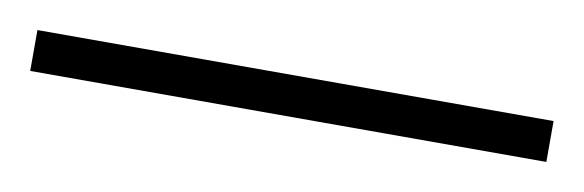

<svg xmlns="http://www.w3.org/2000/svg" viewBox="-25 32 450 148"><g transform="rotate(10 200.0 106.0)"><path d="M402 122V90H-2V122Z"/></g></svg>

Font: Noto Sans Bengali Condensed ExtraLight
Style: Regular
Weight: 200
Width: 3
Designer: Joana Ranito - Universal Thirst; Jelle Bosma - Monotype Design Team
Foundry: Universal Thirst ehf.
Version: Version 3.000